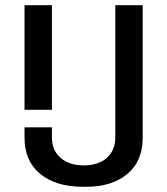

<svg xmlns="http://www.w3.org/2000/svg" viewBox="-20 -706 640 736"><path d="M74 -285V-686H179V-285ZM298 10Q194 10 134 -39.5Q74 -89 74 -178V-218H179V-179Q179 -130 212 -101Q245 -72 301 -72Q357 -72 389.5 -101Q422 -130 422 -179V-686H527V-178Q527 -88 468 -39Q409 10 311 10Z"/></svg>

Font: Chivo Mono
Style: Regular
Weight: 400
Monospace: yes
Designer: Hector Gatti
Foundry: Omnibus-Type
Version: Version 1.008; ttfautohint (v1.8.4.7-5d5b)